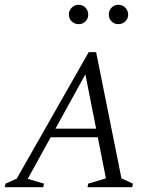

<svg xmlns="http://www.w3.org/2000/svg" viewBox="-35 -783 656 803"><path d="M-15 0 -12 -15 35 -36 336 -565H367L473 -37L521 -15L518 0H331L334 -15L408 -37L374 -209H177L81 -35L149 -15L146 0ZM197 -245H367L322 -472ZM294 -682Q277 -682 265 -693.5Q253 -705 253 -722Q253 -739 265 -751Q277 -763 294 -763Q311 -763 322.5 -751Q334 -739 334 -722Q334 -705 322.5 -693.5Q311 -682 294 -682ZM460 -682Q443 -682 431.5 -693.5Q420 -705 420 -722Q420 -739 431.5 -751Q443 -763 460 -763Q477 -763 489 -751Q501 -739 501 -722Q501 -705 489 -693.5Q477 -682 460 -682Z"/></svg>

Font: Spectral SC Light
Style: Italic
Weight: 300
Italic angle: -10°
Designer: Jean-Baptiste Levee
Foundry: Production Type
Version: Version 2.001